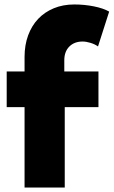

<svg xmlns="http://www.w3.org/2000/svg" viewBox="-20 -790 509 860"><path d="M270 -310V50H90V-310H10V-470H90V-535Q90 -588 106 -631.5Q122 -675 151 -705.5Q180 -736 221 -753Q262 -770 313 -770Q358 -770 400.5 -761.5Q443 -753 469 -738L419 -582Q405 -592 385.5 -598Q366 -604 350 -604Q313 -604 290.5 -581.5Q268 -559 268 -520V-470H421V-310Z"/></svg>

Font: OA Gothic ExtraBold
Style: Regular
Weight: 800
Designer: Choi Chi-young, Lee Jaesang, Lee Juhyun, Han Dohee
Foundry: DDUNGSANG CORP.
Version: Version 1.000;Build 20210203